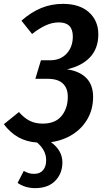

<svg xmlns="http://www.w3.org/2000/svg" viewBox="-42 -725 539 994"><path d="M440 -223Q440 -161 412 -111Q384 -61 334.5 -29.5Q285 2 222 11Q281 54 281 116Q281 173 244 211Q207 249 140 249Q89 249 49 222L81 160Q96 168 107.5 171.5Q119 175 135 175Q165 175 181 156Q197 137 197 104Q197 53 150 13Q94 9 52 -15Q10 -39 -22 -82L56 -145Q82 -115 111 -100Q140 -85 179 -85Q244 -85 276.5 -124.5Q309 -164 309 -224Q309 -269 283 -293Q257 -317 205 -317H141L170 -413H218Q271 -413 303 -447.5Q335 -482 335 -536Q335 -609 263 -609Q229 -609 195.5 -594Q162 -579 124 -549L69 -618Q119 -662 171.5 -683.5Q224 -705 284 -705Q370 -705 418.5 -661.5Q467 -618 467 -547Q467 -475 425 -429.5Q383 -384 305 -366Q369 -357 404.5 -321.5Q440 -286 440 -223Z"/></svg>

Font: Fira Sans Condensed Medium
Style: Italic
Weight: 500
Width: 3
Italic angle: -8°
Designer: bBox Type GmbH & Carrois Corporate GbR & Edenspiekermann AG
Foundry: bBox Type GmbH & Carrois Corporate GbR & Edenspiekermann AG
Version: Version 4.301